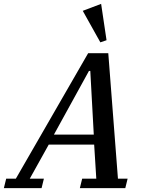

<svg xmlns="http://www.w3.org/2000/svg" viewBox="-74 -973 743 993"><path d="M-42 -49H8L382 -698H486L536 -49H586L574 0H339L351 -49H424L413 -225H178L80 -49H153L141 0H-54ZM205 -277H411L393 -606H386ZM354 -917 449 -953 477 -765 445 -754Z"/></svg>

Font: IBM Plex Serif Medium
Style: Italic
Weight: 500
Italic angle: -14°
Designer: Mike Abbink, Paul van der Laan, Pieter van Rosmalen
Foundry: Bold Monday
Version: Version 2.5